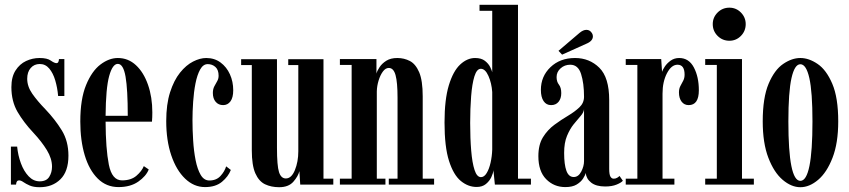

<svg xmlns="http://www.w3.org/2000/svg" viewBox="-20 -770 3542 801"><path d="M145.5 11Q120 11 104 4Q88 -3 77.8 -10.2Q67.5 -17.5 59.5 -17.5Q48 -17.5 47 0H25.5V-158.5H51.5Q55 -122 67.2 -88.8Q79.5 -55.5 99.5 -34.5Q119.5 -13.5 145.5 -13.5Q173.5 -13.5 185.2 -32Q197 -50.5 197 -74.5Q197 -108.5 175.5 -143.8Q154 -179 119.5 -216Q79 -259 53.2 -303.2Q27.5 -347.5 27.5 -406.5Q27.5 -449 44.8 -476Q62 -503 88.8 -515.5Q115.5 -528 145 -528Q177 -528 192 -517.2Q207 -506.5 216 -506.5Q225 -506.5 226 -523.5H248.5V-369.5H222.5Q219.5 -404 210.5 -434.5Q201.5 -465 185.5 -484Q169.5 -503 146 -503Q122.5 -503 108 -486.2Q93.5 -469.5 93.5 -441.5Q93.5 -409.5 114.5 -379.2Q135.5 -349 169.5 -314Q210 -271.5 237.8 -226.2Q265.5 -181 265.5 -120.5Q265.5 -55 232 -22Q198.5 11 145.5 11Z M474.5 10.5Q423.5 10.5 387.8 -25Q352 -60.5 333.5 -122.2Q315 -184 315 -263Q315 -356.5 339 -415Q363 -473.5 399 -500.8Q435 -528 471.5 -528Q515 -528 547.2 -498Q579.5 -468 597.5 -416.2Q615.5 -364.5 615.5 -301Q615.5 -280.5 614 -262.5H420.5Q421 -149.5 434 -83.5Q447 -17.5 489 -17.5Q527 -17.5 549.2 -36.8Q571.5 -56 580 -77L600.5 -63Q589.5 -35 556.8 -12.2Q524 10.5 474.5 10.5ZM471.5 -503.5Q449.5 -503.5 435.5 -453Q421.5 -402.5 420.5 -287H513Q513 -397 503.8 -450.2Q494.5 -503.5 471.5 -503.5Z M835.5 10.5Q789 10.5 752.2 -24.8Q715.5 -60 694.5 -122Q673.5 -184 673.5 -265Q673.5 -335 689.5 -385Q705.5 -435 731 -466.8Q756.5 -498.5 785.5 -513.2Q814.5 -528 840.5 -528Q875 -528 900.2 -509.2Q925.5 -490.5 939.2 -460Q953 -429.5 953 -393.5Q953 -363 941.5 -347.2Q930 -331.5 911 -331.5Q891.5 -331.5 879.8 -345.2Q868 -359 868 -382Q868 -398 874 -409.5Q880 -421 886 -431.2Q892 -441.5 892 -454Q892 -478.5 878.8 -490.5Q865.5 -502.5 846.5 -502.5Q827.5 -502.5 815 -480Q802.5 -457.5 795.5 -421.8Q788.5 -386 785.8 -345.5Q783 -305 783 -268.5Q783 -228 785.8 -184Q788.5 -140 796 -102Q803.5 -64 817.2 -40.5Q831 -17 853.5 -17Q882.5 -17 899.8 -35.8Q917 -54.5 923.5 -76L943 -61Q932.5 -33.5 906 -11.5Q879.5 10.5 835.5 10.5Z M1144.5 11Q1111.5 11 1085.8 -1.2Q1060 -13.5 1045.2 -47Q1030.5 -80.5 1030.5 -143V-498.5H986V-523H1135.5V-154Q1135.5 -78.5 1144 -52Q1152.5 -25.5 1172.5 -25.5Q1196 -25.5 1210.2 -60.2Q1224.5 -95 1224.5 -139V-498.5H1182.5V-523H1329.5V-24.5H1370.5V0H1232.5L1229 -56Q1224 -35 1204 -12Q1184 11 1144.5 11Z M1398 0V-24.5H1447V-499H1398V-523.5H1550.5V-463Q1553.5 -475 1563.8 -490.2Q1574 -505.5 1592 -516.8Q1610 -528 1637.5 -528Q1666 -528 1690 -515.5Q1714 -503 1728.8 -468.5Q1743.5 -434 1743.5 -368V-24.5H1791V0H1602V-24.5H1638.5V-362.5Q1638.5 -426.5 1630.2 -456.5Q1622 -486.5 1602 -486.5Q1588.5 -486.5 1577.5 -471.8Q1566.5 -457 1559.5 -434.2Q1552.5 -411.5 1552 -388.5V-24.5H1588V0Z M1968.5 10Q1933 10 1902.5 -15Q1872 -40 1853.2 -98.8Q1834.5 -157.5 1834.5 -259Q1834.5 -355 1852.5 -414.2Q1870.5 -473.5 1899.8 -500.8Q1929 -528 1962 -528Q1988 -528 2003 -516.2Q2018 -504.5 2025 -490.2Q2032 -476 2033.5 -468.5V-725H1980.5V-750H2141V-24.5H2195V0H2044.5L2038.5 -60Q2037.5 -47.5 2029.8 -31Q2022 -14.5 2007 -2.2Q1992 10 1968.5 10ZM1986.5 -31Q2000 -31 2010.2 -47.8Q2020.5 -64.5 2026.5 -90.8Q2032.5 -117 2033.5 -146V-386Q2031 -423 2017.8 -453Q2004.5 -483 1986 -483Q1969 -483 1959.2 -451.5Q1949.5 -420 1945.5 -368.5Q1941.5 -317 1941.5 -257Q1941.5 -192.5 1945.8 -141.5Q1950 -90.5 1959.8 -60.8Q1969.5 -31 1986.5 -31Z M2338.5 10.5Q2291 10.5 2258.5 -22.5Q2226 -55.5 2226 -118.5Q2226 -166.5 2245.2 -197.5Q2264.5 -228.5 2293 -249.5Q2321.5 -270.5 2349.8 -287.2Q2378 -304 2397.2 -322.2Q2416.5 -340.5 2416.5 -366.5Q2416.5 -422.5 2404.2 -461.2Q2392 -500 2359 -500Q2335.5 -500 2318.8 -485Q2302 -470 2302 -448.5Q2302 -429 2311.8 -416.8Q2321.5 -404.5 2321.5 -381.5Q2321.5 -359 2310.2 -345.2Q2299 -331.5 2279 -331.5Q2259 -331.5 2247.8 -348.2Q2236.5 -365 2236.5 -395Q2236.5 -451.5 2276.5 -489.8Q2316.5 -528 2379 -528Q2439 -528 2480.2 -487.5Q2521.5 -447 2521.5 -352.5V-65.5Q2521.5 -42.5 2526.5 -33.5Q2531.5 -24.5 2540.5 -24.5Q2548.5 -24.5 2555 -28.5Q2561.5 -32.5 2564.5 -36L2578.5 -16Q2572 -8 2552.5 0Q2533 8 2505 8Q2467 8 2446.5 -8Q2426 -24 2423.5 -48.5Q2421.5 -39 2412.5 -25Q2403.5 -11 2385.8 -0.2Q2368 10.5 2338.5 10.5ZM2373.5 -31.5Q2393 -31.5 2404.8 -54Q2416.5 -76.5 2416.5 -98V-314.5Q2415 -300.5 2402.2 -286Q2389.5 -271.5 2373.5 -251.8Q2357.5 -232 2345.5 -203.2Q2333.5 -174.5 2333.5 -132Q2333.5 -83.5 2343 -57.5Q2352.5 -31.5 2373.5 -31.5ZM2325 -542 2310 -558 2398 -633Q2413 -645.5 2426.5 -645.5Q2441.5 -645.5 2450 -631Q2453.5 -625 2453.5 -618.5Q2453.5 -598.5 2425 -587Z M2590.5 0V-24.5H2639V-499H2590.5V-523.5H2738.5L2742 -470.5Q2744 -477.5 2753 -491.5Q2762 -505.5 2777.5 -516.8Q2793 -528 2813.5 -528Q2854 -528 2874.8 -488.5Q2895.5 -449 2895.5 -393.5Q2895.5 -331.5 2853 -331.5Q2834.5 -331.5 2823.5 -346Q2812.5 -360.5 2812.5 -384.5Q2812.5 -400 2818.5 -411.2Q2824.5 -422.5 2830.2 -433.2Q2836 -444 2836 -458.5Q2836 -500 2806.5 -500Q2781 -500 2762.5 -464.5Q2744 -429 2744 -379.5V-24.5H2793.5V0Z M3023 -600Q2994 -600 2973.8 -620.2Q2953.5 -640.5 2953.5 -669.5Q2953.5 -697.5 2973.8 -717.8Q2994 -738 3023 -738Q3051 -738 3071 -717.8Q3091 -697.5 3091 -669.5Q3091 -640.5 3071 -620.2Q3051 -600 3023 -600ZM2922 0V-24.5H2970.5V-499H2922V-523.5H3075.5V-24.5H3125V0Z M3319 11Q3281.5 11 3245.2 -19.8Q3209 -50.5 3185.5 -111.8Q3162 -173 3162 -263.5Q3162 -362.5 3186.5 -420.5Q3211 -478.5 3247.2 -503.2Q3283.5 -528 3319 -528Q3354.5 -528 3391 -503.2Q3427.5 -478.5 3452.2 -420.5Q3477 -362.5 3477 -263.5Q3477 -173 3453.2 -111.8Q3429.5 -50.5 3393.2 -19.8Q3357 11 3319 11ZM3319 -15.5Q3369.5 -15.5 3369.5 -263.5Q3369.5 -386.5 3356.5 -444.2Q3343.5 -502 3319 -502Q3295 -502 3282 -444.2Q3269 -386.5 3269 -263.5Q3269 -15.5 3319 -15.5Z"/></svg>

Font: Imbue 50pt SemiBold
Style: Regular
Weight: 600
Designer: Tyler Finck
Foundry: Etcetera Type Company
Version: Version 1.102; ttfautohint (v1.8.3)